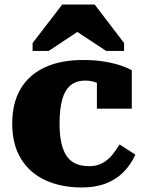

<svg xmlns="http://www.w3.org/2000/svg" viewBox="-20 -817 644 848"><path d="M375 -83Q407 -83 432 -96.5Q457 -110 475.5 -132.5Q494 -155 508 -179L578 -134Q558 -90 525.5 -57Q493 -24 447 -6.5Q401 11 341 11Q250 11 180.5 -21Q111 -53 72.5 -116Q34 -179 34 -271Q34 -362 71 -424.5Q108 -487 178 -519.5Q248 -552 346 -552Q404 -552 447.5 -544Q491 -536 519.5 -525.5Q548 -515 562 -507V-337H408V-491Q422 -491 429.5 -483Q437 -475 440 -464.5Q443 -454 441.5 -444Q440 -434 437 -431Q422 -445 403 -453Q384 -461 356 -461Q317 -461 292 -440.5Q267 -420 255 -378Q243 -336 243 -271Q243 -221 251 -185.5Q259 -150 275 -127Q291 -104 316 -93.5Q341 -83 375 -83ZM398 -797H255L124 -627V-592H195L367 -706H276L449 -592H528V-627Z"/></svg>

Font: Roboto Serif 20pt ExtraBold
Style: Regular
Weight: 800
Version: Version 1.008